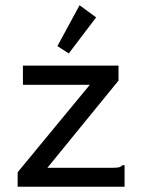

<svg xmlns="http://www.w3.org/2000/svg" viewBox="-20 -709 540 729"><path d="M47 -55 321 -387H67V-460H430V-403L160 -72H409Q425 -72 432.5 -74Q440 -76 446 -82H453V0H47ZM241 -506 198 -534 282 -689 345 -643Z"/></svg>

Font: Inconsolata Medium
Style: Regular
Weight: 500
Monospace: yes
Designer: Raph Levien, Cyreal, Brenton Simpson
Foundry: Raph Levien, Cyreal, Google
Version: Version 3.001; ttfautohint (v1.8.2.53-6de2)